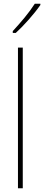

<svg xmlns="http://www.w3.org/2000/svg" viewBox="-20 -1017 238 1037"><path d="M198 -990V-997H168C136 -947 94 -898 49 -849V-839H65C108 -878 165 -942 198 -990ZM103 0V-760H77V0Z"/></svg>

Font: Noto Sans Thai Cond Thin
Style: Regular
Weight: 100
Width: 3
Designer: Monotype Design Team
Foundry: Monotype Imaging Inc.
Version: Version 2.002